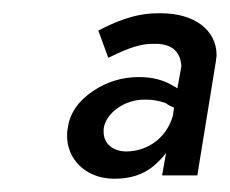

<svg xmlns="http://www.w3.org/2000/svg" viewBox="-20 -725 346 289"><path d="M143 -638C160 -646 185 -659 209 -659C211 -659 214 -659 217 -659C240 -658 252 -646 253 -625L247 -592C243 -595 238 -597 233 -600C220 -606 206 -609 189 -609C164 -609 141 -602 120 -588C98 -573 85 -555 82 -532C81 -528 81 -524 81 -520C81 -487 107 -457 150 -456C151 -456 152 -456 153 -456C176 -456 195 -462 211 -475C218 -481 225 -488 230 -495L224 -461H277L305 -633C305 -636 306 -639 306 -642C306 -680 272 -705 223 -705C221 -705 219 -705 217 -705C183 -705 153 -692 128 -679ZM136 -531C139 -555 168 -575 196 -575C198 -575 199 -575 201 -575C211 -575 220 -573 229 -570C233 -567 237 -565 242 -563L240 -550C231 -519 204 -497 169 -497C146 -498 136 -512 136 -526C136 -528 136 -529 136 -531Z"/></svg>

Font: Jost Medium
Style: Italic
Weight: 500
Italic angle: -5°
Version: Version 3.710